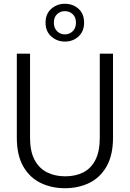

<svg xmlns="http://www.w3.org/2000/svg" viewBox="-20 -984 687 1016"><path d="M323 12Q253 12 195 -16Q137 -44 103 -103.5Q69 -163 69 -255V-700H139V-255Q139 -183 163 -138Q187 -93 229 -72Q271 -51 325 -51Q380 -51 421 -72Q462 -93 485 -138Q508 -183 508 -255V-700H578V-255Q578 -163 544 -103.5Q510 -44 452.5 -16Q395 12 323 12ZM323 -764Q282 -764 251.5 -791Q221 -818 221 -864Q221 -911 251.5 -937.5Q282 -964 323 -964Q366 -964 395.5 -937.5Q425 -911 425 -864Q425 -818 395.5 -791Q366 -764 323 -764ZM323 -802Q348 -802 365 -819Q382 -836 382 -864Q382 -893 365 -909Q348 -925 323 -925Q299 -925 282 -909Q265 -893 265 -864Q265 -836 282 -819Q299 -802 323 -802Z"/></svg>

Font: DM Sans 12pt Light
Style: Regular
Weight: 300
Version: Version 4.004;gftools[0.9.30]